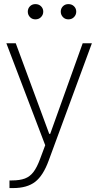

<svg xmlns="http://www.w3.org/2000/svg" viewBox="-20 -706 489 958"><path d="M11.7 -490.2H58.6L225.6 -38.1H230.5L392.6 -490.2H438.5L223.1 94.7Q195.8 169.9 155.5 201.2Q115.2 232.4 45.4 232.4H27.3V194.3H39.1Q78.6 194.3 104 184.8Q129.4 175.3 147 152.1Q164.6 128.9 179.7 87.9L205.6 18.6ZM118.7 -647.9Q118.7 -663.6 129.4 -674.6Q140.1 -685.5 156.7 -685.5Q173.8 -685.5 184.8 -674.6Q195.8 -663.6 195.8 -647.9Q195.8 -632.3 184.8 -620.8Q173.8 -609.4 156.7 -609.4Q140.1 -609.4 129.4 -620.8Q118.7 -632.3 118.7 -647.9ZM283.2 -647.9Q283.2 -663.6 293.9 -674.6Q304.7 -685.5 321.3 -685.5Q338.4 -685.5 349.4 -674.6Q360.4 -663.6 360.4 -647.9Q360.4 -632.3 349.4 -620.8Q338.4 -609.4 321.3 -609.4Q304.7 -609.4 293.9 -620.8Q283.2 -632.3 283.2 -647.9Z"/></svg>

Font: Estedad-FD ExtraLight
Style: Regular
Weight: 200
Designer: Amin Abedi
Version: Version 7.3